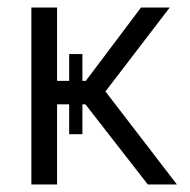

<svg xmlns="http://www.w3.org/2000/svg" viewBox="-20 -488 503 508"><path d="M371 0 206 -212H198V-133H163V-212H131V0H63V-468H131V-274H163V-345H198V-274H207L353 -468H429L259 -246L448 0Z"/></svg>

Font: Didact Gothic
Style: Regular
Weight: 400
Designer: Daniel Johnson
Foundry: Daniel Johnson
Version: Version 2.101;PS 002.101;hotconv 1.0.88;makeotf.lib2.5.64775